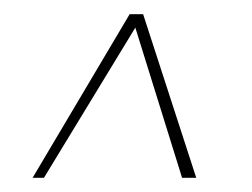

<svg xmlns="http://www.w3.org/2000/svg" viewBox="-20 -480 355 271"><path d="M42 -229H26L163 -460H182L257 -229H237L171 -441Z"/></svg>

Font: Genos Thin Thin
Style: Italic
Weight: 250
Italic angle: -8°
Version: Version 1.010